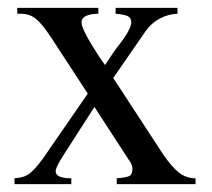

<svg xmlns="http://www.w3.org/2000/svg" viewBox="-20 -470 540 490"><path d="M278 -15Q303 -17 310.5 -21Q318 -25 318 -39Q318 -48 312 -57L221 -197L142 -74Q122 -43 122 -33Q122 -15 162 -15V0H17V-15Q29 -16 38 -18.5Q47 -21 54.5 -26.5Q62 -32 70.5 -41.5Q79 -51 90 -66L204 -231L110 -375Q87 -410 71 -422.5Q55 -435 33 -435H24V-450H231V-435Q188 -434 188 -413Q188 -403 200.5 -379.5Q213 -356 234 -324L248 -304Q258 -319 266 -331Q274 -343 278 -348Q315 -394 315 -413Q315 -424 306.5 -428.5Q298 -433 275 -435V-450H433V-435Q409 -434 387.5 -422.5Q366 -411 352 -391L269 -271L397 -75Q420 -42 438 -28.5Q456 -15 479 -15V0H278Z"/></svg>

Font: Klingon pIqaD Mandel
Style: Regular
Weight: 400
Width: 0
Designer: Mike Neff (qa'vaj)
Foundry: Mike Neff and Michael Everson
Version: Version 2.003